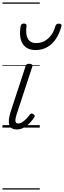

<svg xmlns="http://www.w3.org/2000/svg" viewBox="-20 -1030 517 1550"><path d="M116 15Q91 15 76 5.5Q61 -4 55 -22.5Q49 -41 52 -66Q55 -91 64 -122L186 -494Q190 -506 196 -510.5Q202 -515 217 -515Q231 -515 237.5 -509Q244 -503 241 -493L114 -106Q106 -81 104.5 -64.5Q103 -48 108.5 -40.5Q114 -33 126 -33Q143 -33 160 -44Q177 -55 193 -71.5Q209 -88 220 -104Q226 -112 233.5 -113.5Q241 -115 249 -108Q259 -101 260 -95Q261 -89 256 -82Q244 -63 223.5 -40.5Q203 -18 175.5 -1.5Q148 15 116 15ZM267 -626Q195 -626 163 -676.5Q131 -727 147 -820Q149 -830 155.5 -835Q162 -840 173 -840Q185 -840 190.5 -834.5Q196 -829 194 -820Q185 -753 205 -717.5Q225 -682 272 -682Q327 -682 368.5 -719Q410 -756 427 -819Q431 -830 437 -834.5Q443 -839 455 -839Q467 -839 473 -833.5Q479 -828 476 -818Q458 -754 428 -711.5Q398 -669 357.5 -647.5Q317 -626 267 -626ZM0 490H301V500H0ZM0 -20H301V0H0ZM0 -505H301V-500H0ZM0 -1010H301V-1000H0Z"/></svg>

Font: Playwrite AU VIC Guides
Style: Regular
Weight: 400
Designer: Veronika Burian, José Scaglione
Foundry: TypeTogether
Version: Version 1.003